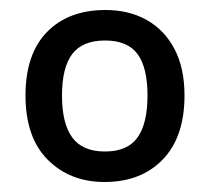

<svg xmlns="http://www.w3.org/2000/svg" viewBox="-20 -742 420 384"><path d="M349 -551Q349 -468 305.5 -423Q262 -378 189 -378Q120 -378 75.5 -422.5Q31 -467 31 -551Q31 -634 74 -678Q117 -722 191 -722Q238 -722 273.5 -702Q309 -682 329 -644Q349 -606 349 -551ZM104 -551Q104 -495 124.5 -467Q145 -439 190 -439Q235 -439 255 -467Q275 -495 275 -551Q275 -607 255 -634Q235 -661 190 -661Q145 -661 124.5 -634Q104 -607 104 -551Z"/></svg>

Font: Noto Sans Cham Medium
Style: Regular
Weight: 500
Version: Version 2.002